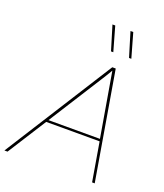

<svg xmlns="http://www.w3.org/2000/svg" viewBox="-205 -996 940 1101"><g transform="rotate(20 264.5 -445.5)"><path d="M348 -743H334L289 -891H306ZM458 -743H444L399 -891H416ZM489 0 449 -236H123L-27 0H-46L372 -660H393L505 0ZM132 -250H446L387 -595L379 -642L352 -597Z"/></g></svg>

Font: Elaine Sans Thin
Style: Italic
Weight: 250
Italic angle: -13°
Designer: Wei Huang
Foundry: Wei Huang
Version: Version 2.001;December 24, 2019;FontCreator 12.0.0.2547 64-b